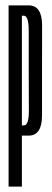

<svg xmlns="http://www.w3.org/2000/svg" viewBox="-20 -695 192 715"><path d="M12 0H61.5V-190H87Q136.5 -190 136.5 -266Q136.5 -342 136.5 -432.5Q136.5 -523 136.8 -599Q137 -675 87 -675H12ZM61.5 -228V-636.5H69Q87 -636.5 87 -579.2Q87 -522 87 -432Q87 -342.5 87.5 -285.2Q88 -228 69 -228Z"/></svg>

Font: Anybody UltraCondensed Light
Style: Regular
Weight: 300
Width: 1
Version: Version 1.113;gftools[0.9.25]